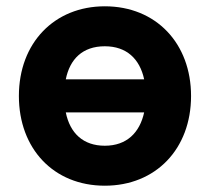

<svg xmlns="http://www.w3.org/2000/svg" viewBox="-20 -575 667 610"><path d="M313 15C475 15 587 -102 587 -270C587 -437 476 -555 313 -555C153 -555 40 -439 40 -270C40 -103 150 15 313 15ZM313 -428C382 -428 424 -388 438 -323H189C202 -387 242 -428 313 -428ZM313 -112C244.5 -112 202.5 -151.5 189 -218H438C424 -153.5 382.5 -112 313 -112Z"/></svg>

Font: Manrope ExtraBold
Style: Regular
Weight: 800
Designer: Mikhail Sharanda
Foundry: Mikhail Sharanda
Version: Version 4.505